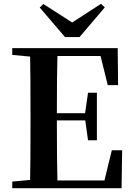

<svg xmlns="http://www.w3.org/2000/svg" viewBox="-20 -997 708 1017"><path d="M401.4 -800.8H324.2L190.4 -957L210 -975.6L362.3 -877.9L514.6 -976.6L535.2 -958ZM572.3 -201.2H627L624 0H44.9V-35.2L139.6 -43.9Q141.6 -142.6 141.6 -345.7V-394.5Q141.6 -596.7 139.6 -697.3L44.9 -706.1V-742.2H603.5L605.5 -545.9H550.8L512.7 -700.2H284.2Q281.2 -602.5 281.2 -397.5H430.7L446.3 -505.9H493.2V-253.9H446.3L431.6 -359.4H281.2Q281.2 -142.6 284.2 -41H533.2Z"/></svg>

Font: GenRyuMin TW TTF Bold
Style: Regular
Weight: 700
Version: Version 1.300